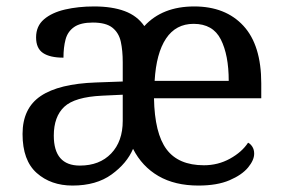

<svg xmlns="http://www.w3.org/2000/svg" viewBox="-20 -566 881 596"><path d="M205 10Q138 10 94 -29Q50 -68 50 -150Q50 -230 106.5 -268Q163 -306 278 -310L361 -313V-373Q361 -409 355 -436.5Q349 -464 329 -480Q309 -496 268 -496Q230 -496 210 -482Q190 -468 183.5 -443.5Q177 -419 177 -387Q135 -387 113.5 -401.5Q92 -416 92 -450Q92 -485 116.5 -506Q141 -527 182 -536.5Q223 -546 272 -546Q328 -546 367 -531.5Q406 -517 428 -485Q484 -546 583 -546Q680 -546 735.5 -486Q791 -426 791 -307V-261H458Q460 -152 497 -102.5Q534 -53 613 -53Q657 -53 694 -73.5Q731 -94 750 -123Q757 -120 763 -111Q769 -102 769 -89Q769 -69 750 -46Q731 -23 692.5 -6.5Q654 10 596 10Q523 10 472 -19.5Q421 -49 393 -104Q374 -59 326.5 -24.5Q279 10 205 10ZM228 -52Q289 -52 325 -89.5Q361 -127 361 -191V-272L297 -269Q212 -265 179.5 -234.5Q147 -204 147 -145Q147 -52 228 -52ZM690 -315Q690 -395 665.5 -443.5Q641 -492 581 -492Q526 -492 495.5 -446.5Q465 -401 460 -315Z"/></svg>

Font: Noto Naskh Arabic UI
Style: Regular
Weight: 400
Designer: Monotype Design Team, David Williams, Mohamad Dakak and Nizar Qandah
Foundry: Monotype Imaging Inc.
Version: Version 2.014